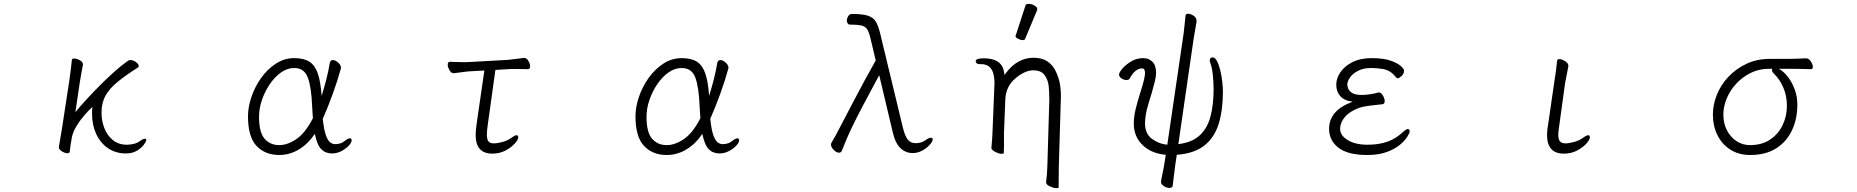

<svg xmlns="http://www.w3.org/2000/svg" viewBox="-20 -784 9583 991"><path d="M284 -27 299 -115 338 -369Q341 -389 345 -421.5Q349 -454 351 -475Q352 -482 363 -482Q376 -482 392 -473Q408 -464 408 -452V-449Q405 -435 400 -407Q395 -379 392 -360L369 -205Q390 -231 422 -266Q454 -301 491.5 -339Q529 -377 567.5 -411.5Q606 -446 640 -470Q643 -472 646 -473Q649 -474 653 -474Q667 -474 681.5 -463.5Q696 -453 696 -443Q696 -438 691 -435Q628 -395 586.5 -361Q545 -327 524.5 -290Q504 -253 504 -202Q504 -161 518.5 -123Q533 -85 562.5 -61Q592 -37 635 -37Q652 -37 670.5 -41.5Q689 -46 701 -55Q718 -68 728 -68Q735 -68 735 -61Q735 -54 722.5 -37Q710 -20 686.5 -6Q663 8 630 8Q577 8 537.5 -19Q498 -46 476.5 -92.5Q455 -139 455 -198Q455 -206 455.5 -215Q456 -224 457 -232Q441 -218 418 -192Q395 -166 376 -135.5Q357 -105 351 -75Q348 -61 345 -40.5Q342 -20 340 -1Q338 7 328 7Q316 7 300 -2.5Q284 -12 284 -24Z M1605 -93Q1570 -41 1522.5 -12.5Q1475 16 1421 16Q1349 16 1304.5 -30.5Q1260 -77 1260 -184Q1260 -231 1277.5 -283Q1295 -335 1327 -380.5Q1359 -426 1403 -455Q1447 -484 1499 -484Q1548 -484 1577 -465.5Q1606 -447 1620.5 -404.5Q1635 -362 1640 -289Q1653 -330 1664 -373Q1675 -416 1682 -458Q1685 -474 1698 -474Q1711 -474 1725.5 -461Q1740 -448 1740 -434Q1740 -433 1739.5 -432Q1739 -431 1739 -429Q1723 -370 1697.5 -299.5Q1672 -229 1646 -171Q1652 -114 1662 -86Q1672 -58 1684.5 -49Q1697 -40 1709 -40Q1722 -40 1735 -43.5Q1748 -47 1760 -57Q1776 -70 1786 -70Q1795 -70 1795 -60Q1795 -48 1780 -32Q1765 -16 1742 -4Q1719 8 1694 8Q1660 8 1638.5 -13.5Q1617 -35 1605 -93ZM1595 -174Q1594 -188 1593 -204Q1592 -220 1591 -237Q1587 -336 1568.5 -384.5Q1550 -433 1499 -433Q1463 -433 1430.5 -410Q1398 -387 1372.5 -349.5Q1347 -312 1332 -268Q1317 -224 1317 -182Q1317 -100 1346 -67.5Q1375 -35 1421 -35Q1465 -35 1511 -67Q1557 -99 1595 -174Z M2480 -420 2406 -416Q2388 -415 2361 -411Q2334 -407 2323 -406H2322Q2309 -406 2300 -421.5Q2291 -437 2291 -450Q2291 -465 2302 -465Q2311 -465 2334 -464Q2357 -463 2379 -463Q2387 -463 2393.5 -463.5Q2400 -464 2405 -464L2601 -475Q2623 -477 2647.5 -480.5Q2672 -484 2684 -485H2686Q2698 -485 2707 -470Q2716 -455 2716 -441Q2716 -427 2705 -427Q2697 -427 2678.5 -427.5Q2660 -428 2640 -428Q2630 -428 2620 -428Q2610 -428 2602 -427L2537 -423L2497 -136Q2495 -122 2494 -110.5Q2493 -99 2493 -89Q2493 -64 2501.5 -54Q2510 -44 2529 -44Q2547 -44 2574.5 -51.5Q2602 -59 2621 -74Q2638 -86 2646 -86Q2655 -86 2655 -75Q2655 -63 2637 -43Q2619 -23 2589 -7Q2559 9 2521 9Q2435 9 2435 -88Q2435 -101 2436.5 -114.5Q2438 -128 2440 -144Z M3605 -93Q3570 -41 3522.5 -12.5Q3475 16 3421 16Q3349 16 3304.5 -30.5Q3260 -77 3260 -184Q3260 -231 3277.5 -283Q3295 -335 3327 -380.5Q3359 -426 3403 -455Q3447 -484 3499 -484Q3548 -484 3577 -465.5Q3606 -447 3620.5 -404.5Q3635 -362 3640 -289Q3653 -330 3664 -373Q3675 -416 3682 -458Q3685 -474 3698 -474Q3711 -474 3725.5 -461Q3740 -448 3740 -434Q3740 -433 3739.5 -432Q3739 -431 3739 -429Q3723 -370 3697.5 -299.5Q3672 -229 3646 -171Q3652 -114 3662 -86Q3672 -58 3684.5 -49Q3697 -40 3709 -40Q3722 -40 3735 -43.5Q3748 -47 3760 -57Q3776 -70 3786 -70Q3795 -70 3795 -60Q3795 -48 3780 -32Q3765 -16 3742 -4Q3719 8 3694 8Q3660 8 3638.5 -13.5Q3617 -35 3605 -93ZM3595 -174Q3594 -188 3593 -204Q3592 -220 3591 -237Q3587 -336 3568.5 -384.5Q3550 -433 3499 -433Q3463 -433 3430.5 -410Q3398 -387 3372.5 -349.5Q3347 -312 3332 -268Q3317 -224 3317 -182Q3317 -100 3346 -67.5Q3375 -35 3421 -35Q3465 -35 3511 -67Q3557 -99 3595 -174Z M4518 -396Q4466 -300 4433 -237Q4400 -174 4380.5 -133.5Q4361 -93 4349 -64.5Q4337 -36 4326 -8Q4322 4 4310 4Q4297 4 4283 -10.5Q4269 -25 4269 -38Q4269 -42 4271 -46Q4282 -64 4293.5 -85.5Q4305 -107 4318 -132Q4350 -193 4382 -254.5Q4414 -316 4444.5 -372Q4475 -428 4500 -472L4473 -586Q4465 -620 4454.5 -634.5Q4444 -649 4424 -653Q4404 -657 4369 -657Q4359 -657 4355 -663.5Q4351 -670 4351 -678Q4351 -689 4358 -700.5Q4365 -712 4377 -712Q4435 -712 4462.5 -702Q4490 -692 4502 -670Q4514 -648 4523 -611L4641 -122Q4651 -82 4665.5 -63.5Q4680 -45 4706 -45Q4736 -45 4758 -61Q4767 -68 4774 -70.5Q4781 -73 4785 -73Q4794 -73 4794 -64Q4794 -54 4779.5 -37.5Q4765 -21 4741.5 -7.5Q4718 6 4691 6Q4655 6 4628 -19Q4601 -44 4587 -105Z M5222 -599Q5273 -755 5273 -756Q5275 -764 5290 -764Q5305 -764 5319.5 -755.5Q5334 -747 5334 -737Q5334 -735 5334 -734L5271 -583Q5269 -577 5258 -577Q5247 -577 5234.5 -584Q5222 -591 5222 -594Q5222 -597 5222 -599ZM5379 157Q5385 116 5386 70L5396 -269Q5396 -311 5392.5 -341.5Q5389 -372 5371.5 -396.5Q5354 -421 5312.5 -421Q5271 -421 5222 -380.5Q5173 -340 5169 -274L5162 -99V-27Q5162 -16 5161 6Q5161 10 5149 10Q5137 10 5118 0.5Q5099 -9 5097 -19V-21Q5102 -69 5103 -109Q5113 -352 5113 -355Q5113 -368 5111 -384Q5103 -453 5044 -453H5034Q5026 -453 5021 -457.5Q5016 -462 5016 -468Q5016 -483 5058 -483Q5153 -483 5163 -409L5165 -397L5172 -407Q5231 -486 5315.5 -486Q5400 -486 5433 -408Q5449 -371 5452.5 -339Q5456 -307 5456 -292.5Q5456 -278 5445 78L5444 184Q5444 187 5431.5 187Q5419 187 5400 178.5Q5381 170 5380 160Z M6046 68Q6043 89 6039.5 119.5Q6036 150 6033 174Q6032 186 6015 186Q6002 186 5987 176.5Q5972 167 5972 153Q5972 151 5972.5 150Q5973 149 5973 148Q5978 123 5984 93Q5990 63 5993 41L5997 15Q5921 8 5876.5 -36Q5832 -80 5832 -146Q5832 -182 5842 -222.5Q5852 -263 5864.5 -302Q5877 -341 5885 -373Q5887 -384 5888.5 -392Q5890 -400 5890 -407Q5890 -431 5875 -431Q5839 -431 5811 -379Q5807 -371 5794 -371Q5782 -371 5769 -379Q5756 -387 5756 -400Q5756 -409 5772.5 -429Q5789 -449 5817.5 -466.5Q5846 -484 5881 -484Q5909 -484 5928 -465.5Q5947 -447 5947 -409Q5947 -389 5941 -365Q5927 -309 5908.5 -251Q5890 -193 5890 -147Q5890 -94 5925.5 -67.5Q5961 -41 6005 -37L6089 -610Q6091 -627 6094 -654Q6097 -681 6099 -704Q6101 -713 6112 -713Q6125 -713 6140.5 -703Q6156 -693 6156 -676V-672L6141 -585L6062 -40Q6134 -49 6173.5 -86.5Q6213 -124 6228.5 -185Q6244 -246 6244 -325Q6244 -357 6240 -396.5Q6236 -436 6227 -459Q6224 -467 6224 -472Q6224 -480 6228.5 -484Q6233 -488 6238 -488Q6251 -488 6261 -469.5Q6271 -451 6278 -422.5Q6285 -394 6288.5 -363.5Q6292 -333 6292 -310Q6292 -217 6270.5 -146Q6249 -75 6197 -33.5Q6145 8 6054 15Z M6962 -259Q6919 -264 6898 -287.5Q6877 -311 6877 -347Q6877 -379 6898 -410.5Q6919 -442 6960 -463Q7001 -484 7059 -484Q7121 -484 7157.5 -471Q7194 -458 7210.5 -443Q7227 -428 7227 -420Q7227 -403 7214 -391.5Q7201 -380 7196 -380Q7190 -380 7185.5 -385Q7181 -390 7176 -396Q7152 -422 7119.5 -427.5Q7087 -433 7057 -433Q7018 -433 6990.5 -419Q6963 -405 6948.5 -385Q6934 -365 6934 -347Q6934 -343 6937.5 -330Q6941 -317 6957 -305.5Q6973 -294 7010 -294Q7029 -294 7052 -297.5Q7075 -301 7092 -306Q7093 -306 7094 -306.5Q7095 -307 7096 -307Q7108 -307 7117.5 -291.5Q7127 -276 7127 -262Q7127 -247 7115 -246Q7084 -243 7049 -238.5Q7014 -234 6997 -228Q6947 -210 6922 -180.5Q6897 -151 6897 -119Q6897 -85 6936 -61Q6975 -37 7039 -37Q7097 -37 7142 -53Q7187 -69 7225 -106Q7239 -118 7246 -118Q7256 -118 7256 -106Q7256 -98 7244 -78.5Q7232 -59 7206 -37Q7180 -15 7138 0.5Q7096 16 7037 16Q6937 16 6888.5 -21.5Q6840 -59 6840 -119Q6840 -215 6962 -259Z M8003 -365Q8007 -388 8011 -418Q8015 -448 8017 -471Q8018 -479 8028 -479Q8041 -479 8058 -468.5Q8075 -458 8075 -445V-442L8058 -354L8028 -136Q8026 -122 8024.5 -110Q8023 -98 8023 -89Q8023 -64 8032 -54Q8041 -44 8060 -44Q8078 -44 8105.5 -51.5Q8133 -59 8152 -74Q8169 -86 8177 -86Q8186 -86 8186 -75Q8186 -63 8168 -43Q8150 -23 8120 -7Q8090 9 8052 9Q7965 9 7965 -87Q7965 -113 7971 -144Z M9302 -483Q9316 -483 9326.5 -467Q9337 -451 9337 -438Q9337 -427 9326 -427Q9293 -428 9264 -428.5Q9235 -429 9200 -429H9162Q9188 -414 9209.5 -385.5Q9231 -357 9244 -320.5Q9257 -284 9257 -244Q9257 -171 9229.5 -112Q9202 -53 9148 -18.5Q9094 16 9014 16Q8955 16 8911.5 -11.5Q8868 -39 8844.5 -86.5Q8821 -134 8821 -193Q8821 -244 8841.5 -295Q8862 -346 8901 -387.5Q8940 -429 8994 -454.5Q9048 -480 9114 -480H9196Q9250 -480 9301 -483ZM9110 -429Q9060 -429 9017 -408Q8974 -387 8942 -352.5Q8910 -318 8892.5 -276Q8875 -234 8875 -193Q8875 -147 8893.5 -111.5Q8912 -76 8943 -55.5Q8974 -35 9013 -35Q9073 -35 9115.5 -63Q9158 -91 9180.5 -137.5Q9203 -184 9203 -238Q9203 -288 9185 -331Q9167 -374 9135 -405Q9126 -414 9126 -422Q9126 -425 9128 -429Z"/></svg>

Font: Moon Stars Kai T Light
Style: Regular
Weight: 300
Designer: GuiWonder
Version: Version 1.101